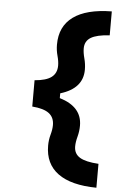

<svg xmlns="http://www.w3.org/2000/svg" viewBox="-72 -1020 844 1280"><g transform="rotate(5 350.0 -380.0)"><path d="M623 50V210Q453 208 365.5 144Q278 80 278 -42Q278 -80 288 -116Q298 -152 298 -181Q298 -232 262.5 -259Q227 -286 150 -292V-468Q227 -474 262.5 -501Q298 -528 298 -579Q298 -608 288 -644Q278 -680 278 -718Q278 -840 365.5 -904Q453 -968 623 -970V-810Q537 -805 497.5 -781Q458 -757 458 -708Q458 -679 468 -642Q478 -605 478 -567Q478 -441 328 -396V-364Q478 -319 478 -193Q478 -155 468 -118Q458 -81 458 -52Q458 -3 497.5 21Q537 45 623 50Z"/></g></svg>

Font: Martian Mono ExtraBold
Style: Regular
Weight: 800
Monospace: yes
Designer: Roman Shamin
Foundry: Evil Martians
Version: Version 1.000; ttfautohint (v1.8.4.7-5d5b)